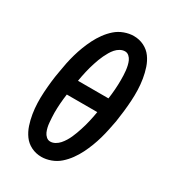

<svg xmlns="http://www.w3.org/2000/svg" viewBox="-182 -845 863 955"><g transform="rotate(30 250.0 -367.5)"><path d="M205 8Q173 8 146 -5.5Q119 -19 102 -42.5Q85 -66 75.5 -94.5Q66 -123 61 -153.5Q56 -184 55 -215Q54 -246 56 -277.5Q58 -309 61.5 -340.5Q65 -372 71 -404Q75 -430 80.5 -456.5Q86 -483 93.5 -509.5Q101 -536 111 -562Q121 -588 133.5 -613Q146 -638 163 -661.5Q180 -685 201.5 -704Q223 -723 250.5 -733Q278 -743 304 -743Q336 -743 363 -729.5Q390 -716 407 -692.5Q424 -669 433.5 -640.5Q443 -612 448 -581.5Q453 -551 454 -520Q455 -489 453 -457.5Q451 -426 447.5 -394.5Q444 -363 439 -331Q434 -305 428.5 -278.5Q423 -252 415.5 -225.5Q408 -199 398 -173Q388 -147 375.5 -122Q363 -97 346 -73.5Q329 -50 307.5 -31Q286 -12 258.5 -2Q231 8 205 8ZM349 -411Q351 -425 352.5 -439Q354 -453 355 -466.5Q356 -480 356.5 -493.5Q357 -507 357 -520.5Q357 -534 356.5 -547.5Q356 -561 354.5 -574.5Q353 -588 350 -601Q347 -614 342 -625.5Q337 -637 327 -646Q317 -655 304 -655Q290 -655 276.5 -647.5Q263 -640 253 -628.5Q243 -617 235.5 -604Q228 -591 221.5 -577.5Q215 -564 210 -550.5Q205 -537 200.5 -523Q196 -509 192 -495Q188 -481 185 -467Q182 -453 179 -439Q176 -425 174 -411ZM205 -80Q219 -80 232.5 -87.5Q246 -95 256 -106.5Q266 -118 274 -131Q282 -144 288 -157.5Q294 -171 299 -184.5Q304 -198 308.5 -212Q313 -226 317 -240Q321 -254 324 -268Q327 -282 330 -296Q333 -310 335 -324H160Q158 -310 156.5 -296Q155 -282 154 -268.5Q153 -255 152.5 -241.5Q152 -228 152 -214.5Q152 -201 153 -187.5Q154 -174 155 -160.5Q156 -147 159 -134Q162 -121 167 -109.5Q172 -98 182 -89Q192 -80 205 -80Z"/></g></svg>

Font: Iosevka Term Curly SmBd Obl
Style: Regular
Weight: 600
Italic angle: -9°
Designer: Belleve Invis
Foundry: Belleve Invis
Version: Version 32.3.0